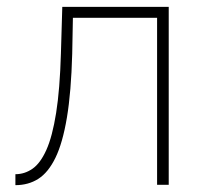

<svg xmlns="http://www.w3.org/2000/svg" viewBox="-20 -540 594 561"><path d="M25 1V-31Q52 -31 75 -47Q98 -63 115.5 -102Q133 -141 144 -210Q155 -279 158 -384L162 -520H473V0H439V-488H193L191 -383Q188 -271 175.5 -196.5Q163 -122 142 -79Q121 -36 92 -17.5Q63 1 25 1Z"/></svg>

Font: Raleway ExtraLight
Style: Regular
Weight: 200
Designer: Matt McInerney, Pablo Impallari, Rodrigo Fuenzalida
Foundry: Matt McInerney, Pablo Impallari, Rodrigo Fuenzalida
Version: Version 4.026